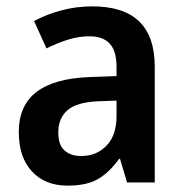

<svg xmlns="http://www.w3.org/2000/svg" viewBox="-20 -573 577 603"><path d="M270 -553Q466 -553 466 -364V0H379L357 -74H354Q323 -31 287.5 -10.5Q252 10 192 10Q122 10 80.5 -34.5Q39 -79 39 -158Q39 -242 95 -284.5Q151 -327 262 -331L346 -334V-363Q346 -413 324.5 -436Q303 -459 262 -459Q227 -459 193.5 -448.5Q160 -438 126 -421L87 -507Q126 -528 173 -540.5Q220 -553 270 -553ZM289 -255Q220 -252 191.5 -226.5Q163 -201 163 -157Q163 -118 182.5 -100.5Q202 -83 235 -83Q283 -83 314.5 -115.5Q346 -148 346 -209V-257Z"/></svg>

Font: Noto Sans Gurmukhi UI SemiCondensed SemiBold
Style: Regular
Weight: 600
Width: 4
Designer: Jelle Bosma - Monotype Design Team
Foundry: Monotype Imaging Inc.
Version: Version 2.004; ttfautohint (v1.8.4.7-5d5b)